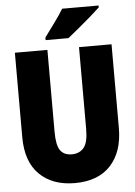

<svg xmlns="http://www.w3.org/2000/svg" viewBox="-61 -973 723 1029"><g transform="rotate(-5 300.0 -458.5)"><path d="M300 10Q180 10 110 -59Q40 -128 40 -259V-714H215V-273Q215 -201 235 -173Q255 -145 297 -145Q338 -145 361.5 -173Q385 -201 385 -274V-714H560V-263Q560 -136 493 -63Q426 10 300 10ZM210 -781Q235 -815 264 -854.5Q293 -894 313 -927H509V-917Q490 -899 458.5 -871.5Q427 -844 393 -816Q359 -788 333 -767H210Z"/></g></svg>

Font: Noto Sans Mono Black
Style: Regular
Weight: 900
Designer: Monotype Design Team
Foundry: Monotype Imaging Inc.
Version: Version 2.014